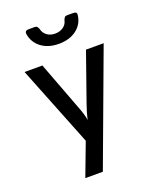

<svg xmlns="http://www.w3.org/2000/svg" viewBox="-173 -884 945 1163"><g transform="rotate(-20 300.0 -302.5)"><path d="M171 180 251 -32 45 -550H160L277 -240Q286 -218 294 -192Q302 -166 305 -146Q309 -166 316.5 -192Q324 -218 332 -240L441 -550H555L284 180ZM300 -639Q232 -639 187.5 -672.5Q143 -706 134 -762Q131 -785 156 -785H196Q206 -785 211 -779.5Q216 -774 220 -764Q225 -738 246.5 -721.5Q268 -705 299 -705Q331 -705 353 -721Q375 -737 380 -764Q384 -774 389 -779.5Q394 -785 404 -785H444Q469 -785 466 -765Q459 -707 414 -673Q369 -639 300 -639Z"/></g></svg>

Font: Pitagon Sans Mono SemiBold
Style: Regular
Weight: 600
Monospace: yes
Designer: Travis Tran
Foundry: Pitagon
Version: Version 1.001; ttfautohint (v1.8.4.7-5d5b);gftools[0.9.26]